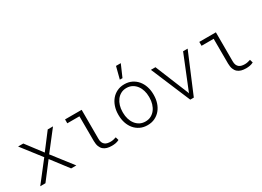

<svg xmlns="http://www.w3.org/2000/svg" viewBox="-21 -1496 3043 2230"><g transform="rotate(-30 1500.0 -381.0)"><path d="M304.7 -312.5 468.8 -528.3H539.6L338.4 -269L547.4 0H478L305.7 -225.1L133.3 0H63.5L272.5 -269L71.3 -528.3H141.1Z M701.2 -528.3H923.8L924.3 -141.6Q923.8 -110.4 932.4 -90.6Q940.9 -70.8 955.6 -59.3Q970.2 -47.9 990 -43.5Q1009.8 -39.1 1031.7 -39.1Q1052.2 -39.1 1071.3 -43.7Q1090.3 -48.3 1106.9 -53.7L1119.1 -11.2Q1093.8 1.5 1069.8 5.6Q1045.9 9.8 1020.5 9.8Q985.4 9.8 957 2Q928.7 -5.9 908.2 -23.7Q887.7 -41.5 876.5 -70.8Q865.2 -100.1 864.7 -143.6L863.8 -476.1H701.2Z M1264.2 -272Q1264.6 -325.7 1280.8 -374Q1296.9 -422.4 1326.9 -458.7Q1356.9 -495.1 1400.6 -516.6Q1444.3 -538.1 1499.5 -538.1Q1555.2 -538.1 1598.9 -516.6Q1642.6 -495.1 1672.9 -458.7Q1703.1 -422.4 1719.2 -374Q1735.4 -325.7 1735.8 -272V-255.9Q1735.4 -202.1 1719.5 -153.8Q1703.6 -105.5 1673.3 -69.1Q1643.1 -32.7 1599.6 -11.5Q1556.2 9.8 1500.5 9.8Q1444.8 9.8 1401.1 -11.5Q1357.4 -32.7 1327.1 -69.1Q1296.9 -105.5 1280.8 -153.8Q1264.6 -202.1 1264.2 -255.9ZM1322.8 -255.9Q1322.8 -213.9 1334.5 -174.8Q1346.2 -135.7 1368.7 -105.7Q1391.1 -75.7 1424.1 -57.6Q1457 -39.6 1500.5 -39.6Q1543.5 -39.6 1576.4 -57.6Q1609.4 -75.7 1631.6 -105.7Q1653.8 -135.7 1665.5 -174.8Q1677.2 -213.9 1677.2 -255.9V-272Q1677.2 -313.5 1665.5 -352.5Q1653.8 -391.6 1631.3 -421.6Q1608.9 -451.7 1575.7 -470Q1542.5 -488.3 1499.5 -488.3Q1456.5 -488.3 1423.6 -470Q1390.6 -451.7 1368.4 -421.6Q1346.2 -391.6 1334.5 -352.5Q1322.8 -313.5 1322.8 -272ZM1524.4 -770.5H1588.4L1518.6 -609.9H1482.9Z M2097.2 -79.1 2099.6 -68.8 2102.5 -79.1 2284.2 -528.3H2345.2L2123 0H2075.2L1852.5 -528.3H1913.6Z M2501.5 -528.3H2724.1L2724.6 -141.6Q2724.1 -110.4 2732.7 -90.6Q2741.2 -70.8 2755.9 -59.3Q2770.5 -47.9 2790.3 -43.5Q2810.1 -39.1 2832 -39.1Q2852.5 -39.1 2871.6 -43.7Q2890.6 -48.3 2907.2 -53.7L2919.4 -11.2Q2894 1.5 2870.1 5.6Q2846.2 9.8 2820.8 9.8Q2785.6 9.8 2757.3 2Q2729 -5.9 2708.5 -23.7Q2688 -41.5 2676.8 -70.8Q2665.5 -100.1 2665 -143.6L2664.1 -476.1H2501.5Z"/></g></svg>

Font: Roboto Mono Light
Style: Regular
Weight: 300
Designer: Google
Version: Version 2.000985; 2015; ttfautohint (v1.3)